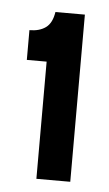

<svg xmlns="http://www.w3.org/2000/svg" viewBox="-38 -692 255 450"><g transform="rotate(5 89.0 -466.5)"><path d="M64.3 -270V-545.7H17.7V-615.7Q41 -615.7 55.8 -626.3Q70.7 -637 74.7 -663.3H144V-270Z"/></g></svg>

Font: Bricolage Grotesque 96pt ExtraBold SemiCondensed
Style: Regular
Weight: 800
Width: 4
Version: Version 1.001;gftools[0.9.33.dev8+g029e19f]